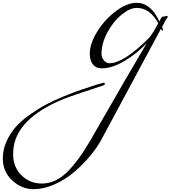

<svg xmlns="http://www.w3.org/2000/svg" viewBox="-579 -484 1208 1360"><path d="M-341 856Q-425 856 -492 794.5Q-559 733 -559 638Q-559 576 -533.5 519Q-508 462 -469.5 417.5Q-431 373 -371 330.5Q-311 288 -256.5 258.5Q-202 229 -129.5 199.5Q-57 170 -7.5 153Q42 136 104 116Q152 102 155 102Q164 102 164 109Q164 112 162 114.5Q160 117 155.5 119.5Q151 122 147.5 123Q144 124 136.5 126.5Q129 129 126 130Q-66 192 -128 217Q-423 338 -475 523Q-486 564 -486 609Q-486 698 -427.5 757Q-369 816 -282 816Q-187 816 -105.5 736.5Q-24 657 59 514Q361 -12 459 -176H458Q389 -103 302 -51.5Q215 0 142 0Q100 0 78.5 -28.5Q57 -57 57 -104Q57 -175 109.5 -260Q162 -345 241 -404.5Q320 -464 388 -464Q490 -464 550 -332L556 -344Q562 -357 566 -361.5Q570 -366 579 -367Q588 -368 589 -368Q590 -368 595.5 -370Q601 -372 603 -372Q604 -372 606.5 -370Q609 -368 609 -366Q609 -360 603 -354Q599 -350 594 -340.5Q589 -331 581.5 -317Q574 -303 569 -294Q575 -282 575 -274Q575 -266 569 -266Q568 -266 561 -280L138 507Q107 564 57 623.5Q7 683 -55.5 736Q-118 789 -194 822.5Q-270 856 -341 856ZM542 -320Q482 -428 390 -428Q341 -428 282.5 -380.5Q224 -333 182 -255Q140 -177 140 -102Q140 -78 156.5 -57Q173 -36 196 -36Q297 -36 474 -213Q499 -238 542 -320Z"/></svg>

Font: Miama Nueva
Style: Medium
Weight: 400
Italic angle: -28°
Version: Version 1.0